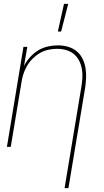

<svg xmlns="http://www.w3.org/2000/svg" viewBox="-20 -764 540 999"><path d="M316 215 403 -310Q407 -334 408.5 -358Q410 -382 406 -405Q402 -428 391.5 -448.5Q381 -469 364 -483Q347 -497 324 -503.5Q301 -510 277 -510Q255 -510 231.5 -505Q208 -500 187.5 -488Q167 -476 149.5 -458.5Q132 -441 120 -420Q108 -399 101 -376.5Q94 -354 91 -331L36 0H16L102 -520H122L105 -421Q117 -445 136.5 -466.5Q156 -488 179 -502Q202 -516 228.5 -522Q255 -528 281 -528Q308 -528 333 -521Q358 -514 377.5 -498.5Q397 -483 408.5 -460.5Q420 -438 424.5 -412.5Q429 -387 428 -360.5Q427 -334 423 -307L336 215ZM281 -600 313 -744H335L298 -600Z"/></svg>

Font: Iosevka Term Curly Thin
Style: Italic
Weight: 100
Italic angle: -9°
Designer: Belleve Invis
Foundry: Belleve Invis
Version: Version 32.3.0